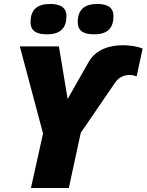

<svg xmlns="http://www.w3.org/2000/svg" viewBox="-20 -948 739 968"><path d="M455 -775C528 -775 552 -812 552 -867C552 -918 510 -928 470 -928C408 -928 372 -901 372 -837C372 -788 407 -775 455 -775ZM217 -775C290 -775 315 -812 315 -867C315 -918 272 -928 232 -928C170 -928 134 -901 134 -837C134 -788 169 -775 217 -775ZM136 0H327L387 -278L560 -531C582 -564 613 -570 634 -570C648 -570 664 -565 669 -563L699 -703C672 -715 629 -720 600 -720C536 -720 465 -701 428 -637L321 -449L277 -714H80L197 -275Z"/></svg>

Font: Noto Sans Black
Style: Italic
Weight: 900
Italic angle: -12°
Designer: Monotype Design Team
Foundry: Monotype Imaging Inc.
Version: Version 2.013